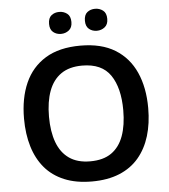

<svg xmlns="http://www.w3.org/2000/svg" viewBox="-61 -970 911 1035"><g transform="rotate(-5 395.0 -453.0)"><path d="M731 -358Q731 -275 710.5 -207.5Q690 -140 648.5 -91Q607 -42 543.5 -16Q480 10 395 10Q309 10 245.5 -16.5Q182 -43 141 -91.5Q100 -140 79.5 -208Q59 -276 59 -359Q59 -470 95.5 -552Q132 -634 206.5 -679.5Q281 -725 396 -725Q509 -725 583 -679.5Q657 -634 694 -551.5Q731 -469 731 -358ZM194 -358Q194 -277 215.5 -219Q237 -161 281.5 -130Q326 -99 395 -99Q466 -99 510 -130Q554 -161 575 -219Q596 -277 596 -358Q596 -479 549 -548Q502 -617 396 -617Q326 -617 281.5 -586Q237 -555 215.5 -497Q194 -439 194 -358ZM238 -856Q238 -888 255.5 -902Q273 -916 298 -916Q322 -916 340.5 -902Q359 -888 359 -856Q359 -826 340.5 -811.5Q322 -797 298 -797Q273 -797 255.5 -811.5Q238 -826 238 -856ZM432 -856Q432 -888 449.5 -902Q467 -916 492 -916Q516 -916 534.5 -902Q553 -888 553 -856Q553 -826 534.5 -811.5Q516 -797 492 -797Q467 -797 449.5 -811.5Q432 -826 432 -856Z"/></g></svg>

Font: Noto Sans Devanagari SemiBold
Style: Regular
Weight: 600
Version: Version 2.003